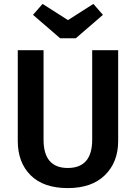

<svg xmlns="http://www.w3.org/2000/svg" viewBox="-20 -948 696 983"><path d="M458 -928 507 -872 368 -752H288L149 -872L198 -928L328 -845ZM585 -691V-226Q585 -118 517.5 -51.5Q450 15 327 15Q203 15 137 -50.5Q71 -116 71 -226V-691H203V-233Q203 -88 327 -88Q452 -88 452 -233V-691Z"/></svg>

Font: FiraGO Medium
Style: Regular
Weight: 500
Designer: bBox Type
Foundry: bBox Type GmbH
Version: Version 1.001;PS 001.001;hotconv 1.0.88;makeotf.lib2.5.64775